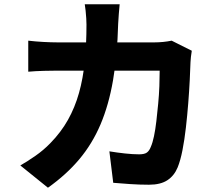

<svg xmlns="http://www.w3.org/2000/svg" viewBox="-20 -827 1040 897"><path d="M539 -807Q537 -789 535 -761Q533 -733 532 -715Q528 -567 508 -451.5Q488 -336 449.5 -245.5Q411 -155 350.5 -83Q290 -11 204 50L75 -54Q108 -73 145.5 -99Q183 -125 215 -158Q265 -209 297.5 -267Q330 -325 349 -392.5Q368 -460 376 -539.5Q384 -619 384 -712Q384 -723 383 -741Q382 -759 380 -777Q378 -795 376 -807ZM876 -590Q874 -578 872 -561.5Q870 -545 870 -537Q869 -504 866.5 -453.5Q864 -403 859.5 -345.5Q855 -288 848.5 -231Q842 -174 832.5 -125.5Q823 -77 810 -45Q794 -6 762 15Q730 36 676 36Q632 36 588 33Q544 30 509 27L491 -120Q527 -114 564 -110Q601 -106 630 -106Q655 -106 666.5 -114.5Q678 -123 685 -142Q693 -160 699.5 -191Q706 -222 710.5 -261Q715 -300 719 -342Q723 -384 724.5 -424Q726 -464 726 -497H249Q224 -497 185 -496Q146 -495 112 -492V-637Q146 -633 183 -631Q220 -629 248 -629H702Q721 -629 741.5 -631Q762 -633 782 -637Z"/></svg>

Font: Noto Sans KR ExtraBold
Style: Regular
Weight: 800
Designer: Ryoko NISHIZUKA  (kana, bopomofo & ideographs); Paul D. Hunt (Latin, Greek & Cyrillic); Sandoll Communications , Soo-you
Foundry: Adobe
Version: Version 2.004-H2;hotconv 1.0.118;makeotfexe 2.5.65603